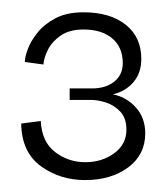

<svg xmlns="http://www.w3.org/2000/svg" viewBox="-20 -693 275 317"><path d="M120.5 -395.7Q78.8 -395.7 47.2 -418.8Q15.7 -442 15 -489L47.3 -493.2Q49 -458.8 70.9 -442Q92.8 -425.2 120.8 -425.2Q148.3 -425.2 168.5 -439.9Q188.7 -454.7 188.7 -478.8Q188.7 -498.2 178.5 -508.8Q168.3 -519.5 154.9 -523.8Q141.5 -528 130.8 -528H95V-547H132Q154.5 -547 168.6 -558.2Q182.7 -569.5 182.7 -588.8Q182.7 -615 165.2 -629.7Q147.7 -644.3 118.2 -644.3Q94.8 -644.3 80.5 -634.5Q66.2 -624.7 59.3 -611.2Q52.5 -597.7 51.7 -586.5L21 -590.7Q21 -598.7 25.9 -611.9Q30.8 -625.2 42 -639.2Q53.2 -653.2 71.7 -662.9Q90.2 -672.7 118 -672.7Q161.7 -672.7 187.5 -652.2Q213.3 -631.7 213.3 -595.8Q213.3 -573 200.7 -557.8Q188 -542.5 166.5 -537.2Q188.7 -532.8 204.2 -515.7Q219.8 -498.5 219.8 -472.8Q219.8 -437.5 191.6 -416.6Q163.3 -395.7 120.5 -395.7Z"/></svg>

Font: Darker Grotesque Light
Style: Regular
Weight: 300
Designer: Gabriel Lam
Foundry: TypeRant
Version: Version 1.000;gftools[0.9.28]